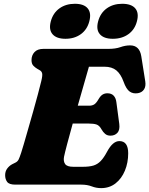

<svg xmlns="http://www.w3.org/2000/svg" viewBox="-20 -952 770 990"><path d="M399 0H59Q27.5 0 17 -14Q6.5 -28 6.5 -49Q6.5 -68.5 17.2 -83Q28 -97.5 43.5 -105.5L59.5 -113.5Q70.5 -119 75.8 -129.2Q81 -139.5 89 -164Q93 -175.5 102.5 -208.2Q112 -241 124.8 -285.5Q137.5 -330 151 -377.2Q164.5 -424.5 175.5 -466.2Q186.5 -508 193 -534.5Q200 -563.5 197.2 -574Q194.5 -584.5 185.5 -589.5L171 -598Q161.5 -603.5 152 -613.2Q142.5 -623 142.5 -642Q142.5 -667 158 -683.5Q173.5 -700 204 -700H539.5Q576 -700 601 -709Q626 -718 651 -718Q699.5 -718 708.5 -662L729 -532.5Q733 -506.5 722.5 -490.8Q712 -475 691 -471.5Q666.5 -467.5 648.8 -479.8Q631 -492 617 -531Q603 -570 580 -589Q557 -608 518.5 -608H438.5Q431 -581 415 -525.8Q399 -470.5 381 -407H440Q454.5 -407 465.2 -413.2Q476 -419.5 489 -442Q498.5 -458 509.2 -464.5Q520 -471 533.5 -471Q554.5 -471 566 -458.8Q577.5 -446.5 580 -425.5L595 -313Q599 -282 585.5 -267.2Q572 -252.5 549.5 -252.5Q532.5 -252.5 521.8 -262Q511 -271.5 504 -284Q493 -304.5 478.2 -309.8Q463.5 -315 436 -315H355Q339 -257.5 326.5 -210.2Q314 -163 310 -143Q306 -120 316 -106Q326 -92 358 -92H407Q440 -92 461.2 -98.2Q482.5 -104.5 499 -121.5Q515.5 -138.5 532.5 -170.5Q561.5 -224.5 595.5 -224.5Q641 -224.5 641 -161.5Q641 -113 624 -72Q607 -31 575.8 -6.5Q544.5 18 501.5 18Q476 18 453 9Q430 0 399 0ZM317.5 -752Q271.5 -752 251 -775.5Q230.5 -799 242 -842Q253.5 -885 286.5 -908.8Q319.5 -932.5 366 -932.5Q412.5 -932.5 432.2 -908.8Q452 -885 440.5 -842Q429.5 -799.5 396.8 -775.8Q364 -752 317.5 -752ZM561.5 -752Q515.5 -752 495 -775.5Q474.5 -799 486 -842Q497.5 -885 530.5 -908.8Q563.5 -932.5 610 -932.5Q657.5 -932.5 677.5 -908.8Q697.5 -885 686 -842Q675 -799.5 642 -775.8Q609 -752 561.5 -752Z"/></svg>

Font: Fraunces 9pt S100 Black
Style: Italic
Weight: 900
Italic angle: -16°
Version: Version 1.000; ttfautohint (v1.8.3)